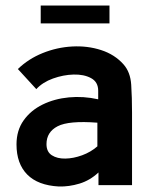

<svg xmlns="http://www.w3.org/2000/svg" viewBox="-20 -673 550 698"><path d="M194 5Q118 1 79 -38.5Q40 -78 40 -148Q40 -199 66 -235.5Q92 -272 135 -293Q178 -314 230.5 -319Q283 -324 337 -312V-343Q337 -375 311 -389Q285 -403 247.5 -402Q210 -401 172.5 -387.5Q135 -374 112 -349L45 -422Q83 -459 135 -480Q187 -501 242.5 -504Q298 -507 347.5 -491Q397 -475 429 -439Q454 -411 457 -365Q460 -319 460 -264V0H338V-46Q307 -17 269 -5.5Q231 6 194 5ZM334 -141V-227Q230 -235 189.5 -214Q149 -193 149 -149Q149 -121 168.5 -108.5Q188 -96 217.5 -96.5Q247 -97 278.5 -108.5Q310 -120 334 -141ZM378 -588H128V-653H378Z"/></svg>

Font: Kulim Park
Style: Bold
Weight: 700
Designer: Noponies / Dale Sattler
Foundry: Noponies
Version: Version 1.000; ttfautohint (v1.8.3)